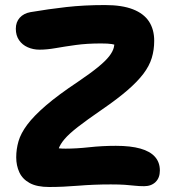

<svg xmlns="http://www.w3.org/2000/svg" viewBox="-20 -730 679 760"><path d="M174.6 10.2Q126.2 10.2 97.6 -5.4Q69 -21 56.6 -47.9Q44.2 -74.8 44.2 -107.4Q44.2 -139.4 53.2 -170.7Q62.2 -202 87.8 -236.4Q113.4 -270.8 161.7 -312.4Q210 -354 288.4 -406.2Q339.4 -440.8 368.6 -464.8Q397.8 -488.8 412.1 -507.2Q426.4 -525.6 430.5 -541.8Q434.6 -558 434.2 -576.2L462.6 -537.2Q453.8 -544 445.4 -548.6Q437 -553.2 422.5 -555.6Q408 -558 379.6 -558Q324.4 -558 280.1 -551.9Q235.8 -545.8 200.8 -539.6Q165.8 -533.4 136.2 -533.4Q111.4 -533.4 89.8 -542.9Q68.2 -552.4 55.4 -571.1Q42.6 -589.8 42.6 -616.2Q42.6 -642.6 58.2 -659.9Q73.8 -677.2 100.8 -682Q172.6 -694.2 242.7 -702.1Q312.8 -710 395.6 -710Q463 -710 506.1 -693.2Q549.2 -676.4 569.8 -644.9Q590.4 -613.4 590.4 -568.4Q590.4 -532.2 580.7 -500.5Q571 -468.8 547.6 -437.9Q524.2 -407 484.3 -372.5Q444.4 -338 383.8 -296.4Q324.4 -255.6 288.8 -227.9Q253.2 -200.2 235.4 -179.3Q217.6 -158.4 211.3 -139Q205 -119.6 204.2 -95.2L158.6 -160.8Q175.2 -151.2 192.7 -146.4Q210.2 -141.6 239.6 -141.6Q282.4 -141.6 333.5 -147.2Q384.6 -152.8 438.6 -152.8Q497 -152.8 535.6 -141.9Q574.2 -131 593.5 -109.2Q612.8 -87.4 612.8 -55Q612.8 -26 595.7 -9.5Q578.6 7 550.6 7Q530 7 512.8 5Q495.6 3 474 1.5Q452.4 0 418.6 0Q351.2 0 289.9 5.1Q228.6 10.2 174.6 10.2Z"/></svg>

Font: Shantell Sans Light
Style: Regular
Weight: 300
Designer: Stephen Nixon, Anya Danilova, Shantell Martin
Foundry: Arrow Type
Version: Version 1.011;[c5ecc13dd]